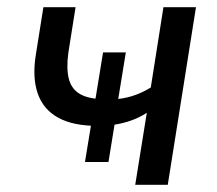

<svg xmlns="http://www.w3.org/2000/svg" viewBox="-20 -511 601 531"><path d="M354 0 386 -199Q361 -183 333 -174.5Q305 -166 277 -164L299 -180L280 -63H215L234 -179L248 -163Q182 -163 141 -185.5Q100 -208 84.5 -252Q69 -296 79 -359L100 -491H189L169 -365Q163 -321 170.5 -292.5Q178 -264 202 -250.5Q226 -237 267 -237L242 -225L265 -366H328L305 -225L289 -236Q318 -237 344.5 -245Q371 -253 397 -269L432 -491H522L444 0Z"/></svg>

Font: Nunito Sans 10pt SemiCondensed Medium
Style: Italic
Weight: 500
Width: 4
Italic angle: -9°
Designer: Vernon Adams
Foundry: Vernon Adams
Version: Version 3.101;gftools[0.9.27]